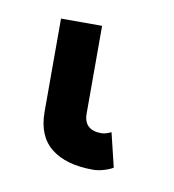

<svg xmlns="http://www.w3.org/2000/svg" viewBox="-41 -38 273 301"><g transform="rotate(10 95.0 112.5)"><path d="M143.1 161.6Q140.1 163.1 135.7 164.6Q131.3 166 127.4 166Q113.8 166 106.7 159.4Q99.6 152.8 99.6 139.6V77.6V37.6V0H34.2V43V84.5V148.4Q34.2 187 57.9 205.8Q81.5 224.6 124.5 224.6Q132.8 224.6 141.8 221.9Q150.9 219.2 156.2 215.8Z"/></g></svg>

Font: Giphurs SC
Style: Regular
Weight: 400
Version: Version 0.920